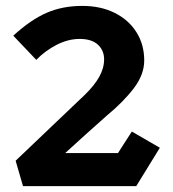

<svg xmlns="http://www.w3.org/2000/svg" viewBox="-20 -631 587 651"><path d="M58 0 33 -86Q92 -142 150.5 -198Q209 -254 267 -309Q300 -341 316.5 -370.5Q333 -400 333 -430Q333 -460 312 -479.5Q291 -499 250 -499Q211 -499 172 -479Q133 -459 103 -428L25 -510Q84 -564 138 -587.5Q192 -611 259 -611Q321 -611 368.5 -587.5Q416 -564 442.5 -522Q469 -480 469 -426Q469 -378 433.5 -331.5Q398 -285 341 -238Q306 -207 271 -175.5Q236 -144 201 -112H380L427 -185L522 -130L442 0Z"/></svg>

Font: Podkova ExtraBold
Style: Regular
Weight: 800
Designer: Ilya Yudin
Foundry: Cyreal (www.cyreal.org)
Version: Version 2.103